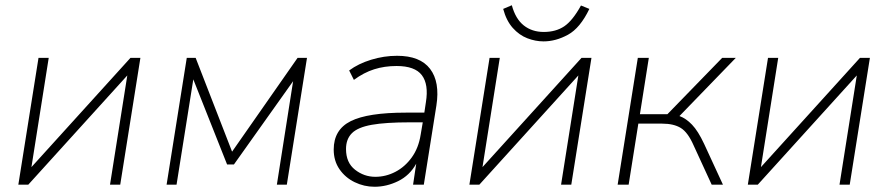

<svg xmlns="http://www.w3.org/2000/svg" viewBox="-20 -705 3391 733"><path d="M50 0 127 -484H166L100 -67L478 -484H516L439 0H400L466 -417L88 0Z M616 0 693 -484H727L866 -126L1116 -484H1152L1075 0H1037L1099 -395L873 -77H847L718 -402L654 0Z M1410 8Q1370 8 1334 -9.5Q1298 -27 1276 -59Q1254 -91 1254 -134Q1254 -210 1319 -242.5Q1384 -275 1529 -275H1600L1606 -315Q1617 -383 1590.5 -418Q1564 -453 1494 -453Q1448 -453 1408.5 -440.5Q1369 -428 1331 -400L1313 -436Q1348 -462 1397 -477Q1446 -492 1496 -492Q1584 -492 1622 -442Q1660 -392 1646 -302L1598 0H1557L1569 -80Q1544 -35 1500 -13.5Q1456 8 1410 8ZM1413 -30Q1453 -30 1489.5 -49Q1526 -68 1552 -104Q1578 -140 1586 -191L1594 -238H1545Q1452 -238 1399 -228.5Q1346 -219 1323.5 -196.5Q1301 -174 1301 -136Q1301 -84 1335.5 -57Q1370 -30 1413 -30Z M1772 0 1849 -484H1888L1822 -67L2200 -484H2238L2161 0H2122L2188 -417L1810 0ZM2055 -547Q2024 -547 1993 -559Q1962 -571 1937.5 -598.5Q1913 -626 1901 -671L1934 -685Q1948 -633 1979.5 -608Q2011 -583 2056 -583Q2102 -583 2134 -604.5Q2166 -626 2198 -684L2230 -671Q2195 -598 2148.5 -572.5Q2102 -547 2055 -547Z M2338 0 2415 -484H2457L2423 -269H2528L2737 -484H2789L2574 -262Q2599 -253 2622 -229Q2645 -205 2668 -156L2740 0H2697L2628 -150Q2606 -200 2579 -216.5Q2552 -233 2508 -233H2417L2380 0Z M2835 0 2912 -484H2951L2885 -67L3263 -484H3301L3224 0H3185L3251 -417L2873 0Z"/></svg>

Font: Nunito Sans ExtraLight
Style: Italic
Weight: 200
Italic angle: -9°
Designer: Vernon Adams
Foundry: Vernon Adams
Version: Version 3.006; ttfautohint (v1.8.3)